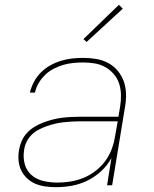

<svg xmlns="http://www.w3.org/2000/svg" viewBox="-20 -768 640 796"><path d="M212 8Q190 8 168 5Q146 2 127 -6Q108 -14 92.5 -28.5Q77 -43 68 -61.5Q59 -80 57 -102Q55 -124 59 -147Q62 -165 70 -183.5Q78 -202 92 -217Q106 -232 123.5 -242.5Q141 -253 159.5 -260Q178 -267 197 -272Q216 -277 235 -279.5Q254 -282 273 -283Q292 -284 311 -284H471L478 -326Q482 -350 481.5 -374.5Q481 -399 474 -421Q467 -443 452 -460.5Q437 -478 417 -489.5Q397 -501 373.5 -505Q350 -509 325 -509Q305 -509 284 -507Q263 -505 242.5 -499Q222 -493 202.5 -483Q183 -473 167 -457.5Q151 -442 140 -423Q129 -404 125 -384H104Q109 -406 120.5 -428Q132 -450 149.5 -467.5Q167 -485 188.5 -497Q210 -509 233 -516Q256 -523 279 -525.5Q302 -528 325 -528Q353 -528 379.5 -523.5Q406 -519 429 -506.5Q452 -494 468.5 -474Q485 -454 493.5 -429.5Q502 -405 502.5 -377.5Q503 -350 498 -323L445 0H424L442 -113Q426 -83 399.5 -58.5Q373 -34 342 -19Q311 -4 278 2Q245 8 212 8ZM218 -11Q245 -11 272.5 -15.5Q300 -20 326 -30.5Q352 -41 375.5 -59Q399 -77 416 -100Q433 -123 443 -149.5Q453 -176 457 -203L468 -265H311Q294 -265 277 -264Q260 -263 242.5 -261Q225 -259 208 -255Q191 -251 174 -245Q157 -239 140.5 -230.5Q124 -222 111 -209Q98 -196 90 -179.5Q82 -163 80 -146Q75 -116 82.5 -88Q90 -60 111 -42Q132 -24 160.5 -17.5Q189 -11 218 -11ZM339 -594 326 -606 473 -748 489 -732Z"/></svg>

Font: Iosevka SS04 Th Ex Obl
Style: Regular
Weight: 100
Width: 7
Italic angle: -9°
Monospace: yes
Designer: Belleve Invis
Foundry: Belleve Invis
Version: Version 19.0.0; ttfautohint (v1.8.4)